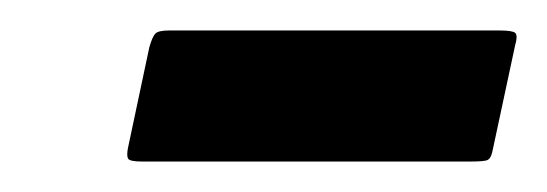

<svg xmlns="http://www.w3.org/2000/svg" viewBox="-20 -634 359 126"><path d="M303 -534Q302 -530 300 -529Q298 -528 289 -528H73Q65 -528 64 -530Q63 -532 64 -537L78 -603Q80 -610 82 -612Q84 -614 91 -614H308Q316 -614 318 -612.5Q320 -611 318 -604Z"/></svg>

Font: Glory ExtraBold
Style: Italic
Weight: 800
Italic angle: -12°
Version: Version 1.011